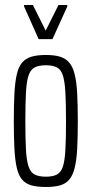

<svg xmlns="http://www.w3.org/2000/svg" viewBox="-20 -737 364 765"><path d="M163 8Q128 8 105 1.5Q82 -5 68 -21.5Q54 -38 47 -68Q40 -98 37.5 -143.5Q35 -189 35 -254Q35 -319 37.5 -365Q40 -411 47 -441Q54 -471 68 -487.5Q82 -504 105 -511Q128 -518 163 -518Q197 -518 219.5 -511Q242 -504 256 -487.5Q270 -471 277.5 -441Q285 -411 287.5 -365Q290 -319 290 -254Q290 -189 287.5 -143.5Q285 -98 277.5 -68Q270 -38 256 -21.5Q242 -5 219.5 1.5Q197 8 163 8ZM163 -33Q190 -33 206.5 -41.5Q223 -50 230.5 -73Q238 -96 240.5 -139.5Q243 -183 243 -254Q243 -325 240.5 -369Q238 -413 230.5 -436.5Q223 -460 206.5 -468.5Q190 -477 163 -477Q135 -477 118.5 -468.5Q102 -460 94 -437Q86 -414 83.5 -369.5Q81 -325 81 -254Q81 -183 83.5 -139.5Q86 -96 94 -73Q102 -50 118.5 -41.5Q135 -33 163 -33ZM134 -581 76 -711V-717H111L162 -615L213 -717H248V-711L189 -581Z"/></svg>

Font: Saira UltraCondensed Light
Style: Regular
Weight: 300
Width: 1
Designer: Hector Gatti with collaboration of the Omnibus-Type team
Foundry: Omnibus-Type
Version: Version 1.101